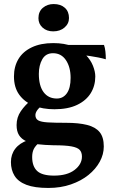

<svg xmlns="http://www.w3.org/2000/svg" viewBox="-20 -680 575 949"><path d="M219 249Q151 249 110.5 233.5Q70 218 52 189Q34 160 34 121Q34 83 55.5 55Q77 27 118 13L178 21Q155 40 147 56.5Q139 73 139 96Q139 142 163.5 165Q188 188 247 188Q312 188 348.5 160Q385 132 385 94Q385 73 374 61Q363 49 333 43.5Q303 38 245 38Q201 37 167 33Q133 29 109.5 18Q86 7 74 -12Q62 -31 62 -62Q62 -100 83 -130.5Q104 -161 133 -184L189 -159Q172 -147 163.5 -134.5Q155 -122 155 -111Q155 -93 169 -85Q183 -77 216.5 -75Q250 -73 307 -73Q369 -73 410.5 -62.5Q452 -52 472.5 -27Q493 -2 493 44Q493 83 473 119.5Q453 156 417 185Q381 214 330.5 231.5Q280 249 219 249ZM249 -140Q191 -140 146 -158Q101 -176 75 -212Q49 -248 49 -302Q49 -351 71 -388Q93 -425 137 -446Q181 -467 243 -467Q299 -467 338.5 -451Q378 -435 403 -409.5Q428 -384 439.5 -355Q451 -326 451 -302Q451 -256 428.5 -219.5Q406 -183 361 -161.5Q316 -140 249 -140ZM261 -193Q292 -193 310.5 -219Q329 -245 329 -295Q329 -348 306 -382.5Q283 -417 242 -417Q206 -417 189 -387Q172 -357 172 -315Q172 -256 195.5 -224.5Q219 -193 261 -193ZM503 -387Q486 -392 465.5 -396Q445 -400 425 -403Q405 -406 389 -407L304 -458H494Q499 -444 501 -425.5Q503 -407 503 -387ZM243 -525Q211 -525 190.5 -543.5Q170 -562 170 -590Q170 -623 192 -641.5Q214 -660 245 -660Q280 -660 300.5 -641.5Q321 -623 321 -591Q321 -563 299 -544Q277 -525 243 -525Z"/></svg>

Font: Vollkorn SemiBold
Style: Regular
Weight: 600
Designer: Friedrich Althausen
Foundry: Friedrich Althausen
Version: Version 5.000